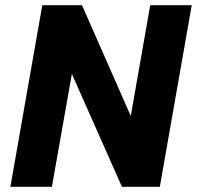

<svg xmlns="http://www.w3.org/2000/svg" viewBox="-20 -720 759 740"><path d="M719 -700 596 0H450L257 -435L180 0H20L143 -700H296L484 -273L559 -700Z"/></svg>

Font: Sarabun ExtraBold
Style: Italic
Weight: 800
Italic angle: -10°
Designer: Suppakit Chalermlarp | Katatrad Co.,Ltd.
Foundry: Cadson Demak Co.,Ltd.
Version: Version 1.000; ttfautohint (v1.6)